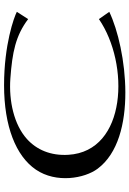

<svg xmlns="http://www.w3.org/2000/svg" viewBox="134 -769 636 944"><g transform="rotate(-90 452.0 -297.0)"><path d="M830.1 -128.7C610.1 22.6 180.7 10 162.9 -278.6C157.5 -365.6 187.8 -435 240.6 -482.6C311.3 -546.3 427.6 -572 538.2 -564C666.9 -554.7 748.4 -538.2 830.1 -476.6L865.9 -532.2C839.6 -545.9 705 -595 504.8 -595C303 -595 156.9 -536.8 90.1 -438.8C21.5 -338.1 46.9 -199 94 -135.6C244.1 67.2 688.3 7.4 865.9 -77.7Z"/></g></svg>

Font: Novoposelensky
Style: Regular
Weight: 400
Designer: Sasha Pavljenko
Version: Version 1.002;Fontself Maker 3.5.4